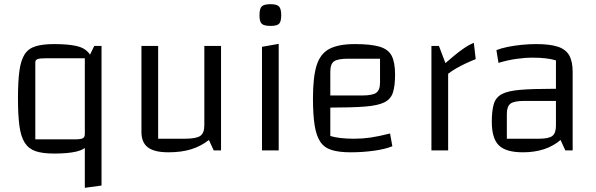

<svg xmlns="http://www.w3.org/2000/svg" viewBox="-20 -720 2854 919"><path d="M239 15Q185 15 151.5 4Q118 -7 99 -36Q80 -65 73 -117Q66 -169 66 -250Q66 -331 73 -381.5Q80 -432 98 -460Q116 -488 150.5 -498.5Q185 -509 239 -509Q305 -509 345.5 -500Q386 -491 406.5 -464.5Q427 -438 433.5 -386.5Q440 -335 440 -250Q440 -163 433.5 -110.5Q427 -58 406.5 -31Q386 -4 345.5 5.5Q305 15 239 15ZM149 -53H338Q366 -53 376 -58Q386 -63 386 -78V-441H196Q170 -441 159.5 -437Q149 -433 149 -422ZM466 168 386 179V-407L431 -500H466Z M1038 -500V0H1003L980 -50Q942 -20 895 -5.5Q848 9 786 9Q719 9 688 -14.5Q657 -38 657 -88V-500H737V-56H864Q919 -56 938.5 -69.5Q958 -83 958 -120V-500Z M1234 -496 1314 -510V0H1234ZM1275 -596Q1243 -596 1232.5 -606.5Q1222 -617 1222 -647Q1222 -678 1232.5 -689Q1243 -700 1275 -700Q1305 -700 1315.5 -689Q1326 -678 1326 -647Q1326 -617 1316 -606.5Q1306 -596 1275 -596Z M1658 9Q1603 9 1567.5 -2Q1532 -13 1513 -41.5Q1494 -70 1486 -120.5Q1478 -171 1478 -250Q1478 -351 1495.5 -407Q1513 -463 1556.5 -486Q1600 -509 1679 -509Q1755 -509 1797 -496.5Q1839 -484 1855 -452.5Q1871 -421 1871 -363Q1871 -310 1861 -278Q1851 -246 1820.5 -230.5Q1790 -215 1728 -210Q1666 -205 1561 -205H1531V-263H1713Q1763 -263 1781 -276Q1799 -289 1799 -325V-439H1647Q1597 -439 1579 -426.5Q1561 -414 1561 -377V-69Q1604 -56 1675 -56Q1715 -56 1753 -61.5Q1791 -67 1847 -81L1858 -20Q1824 -6 1769.5 1.5Q1715 9 1658 9Z M2081 -500 2112 -418Q2161 -461 2192 -483Q2223 -505 2248 -515L2257 -437Q2234 -428 2210.5 -417Q2187 -406 2165 -393.5Q2143 -381 2125 -367V0H2045V-500Z M2483 9Q2402 9 2368 -24Q2334 -57 2334 -137Q2334 -190 2343.5 -222Q2353 -254 2382 -269.5Q2411 -285 2470 -290Q2529 -295 2629 -295H2671V-237H2490Q2441 -237 2423.5 -224Q2406 -211 2406 -175V-56H2559Q2607 -56 2624 -69.5Q2641 -83 2641 -118V-431Q2599 -444 2530 -444Q2492 -444 2450.5 -438Q2409 -432 2366 -419L2356 -480Q2378 -489 2410 -495.5Q2442 -502 2477.5 -505.5Q2513 -509 2546 -509Q2612 -509 2650 -496.5Q2688 -484 2704.5 -455Q2721 -426 2721 -376V0H2686L2663 -50Q2594 9 2483 9Z"/></svg>

Font: Changa Light
Style: Regular
Weight: 300
Designer: Eduardo Rodriguez Tunni
Foundry: Eduardo Rodriguez Tunni
Version: Version 3.002; ttfautohint (v1.8.2)